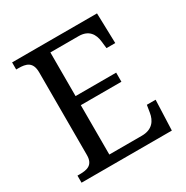

<svg xmlns="http://www.w3.org/2000/svg" viewBox="-164 -850 956 987"><g transform="rotate(-30 314.0 -357.0)"><path d="M40 0H576L583 -179H531L524 -136C517 -92 492 -54 429 -54H236V-347H477V-401H236V-660H404C464 -660 487 -622 492 -578L497 -535H549L544 -714H40V-672H53C98 -672 135 -663 135 -600V-109C135 -50 97 -42 53 -42H40Z"/></g></svg>

Font: Noto Serif
Style: Regular
Weight: 400
Designer: Monotype Design Team
Foundry: Monotype Imaging Inc.
Version: Version 2.015